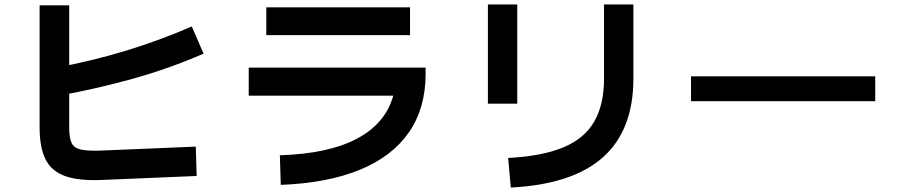

<svg xmlns="http://www.w3.org/2000/svg" viewBox="-20 -779 4040 863"><path d="M860 -120 864 12 434 30Q332 34 271.5 12Q211 -10 184.5 -63Q158 -116 158 -208V-755H291V-208Q291 -162 301 -138.5Q311 -115 341 -107.5Q371 -100 430 -102ZM245 -349 222 -473Q391 -504 544 -550.5Q697 -597 842 -660L895 -538Q744 -472 582 -426.5Q420 -381 245 -349Z M1842 -475V-349H1098V-475ZM1823 -746V-621H1177V-746ZM1242 52 1238 -81Q1352 -85 1435.5 -103.5Q1519 -122 1576.5 -151.5Q1634 -181 1670 -217Q1706 -253 1726 -293Q1746 -333 1753 -372.5Q1760 -412 1760 -447V-475H1893V-447Q1893 -292 1817.5 -183.5Q1742 -75 1596.5 -15.5Q1451 44 1242 52Z M2305 -313H2173V-759H2305ZM2276 64 2264 -69Q2418 -77 2513 -117Q2608 -157 2651.5 -233.5Q2695 -310 2695 -426V-759H2827V-426Q2827 -194 2690 -72Q2553 50 2276 64Z M3914 -436V-324H3086V-436Z"/></svg>

Font: Murecho Thin SemiBold
Style: Regular
Weight: 600
Version: Version 1.010